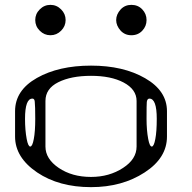

<svg xmlns="http://www.w3.org/2000/svg" viewBox="-20 -770 790 790"><path d="M565.4 -643.6Q547.9 -625 520.5 -625Q494.1 -625 476.6 -643.6Q458 -664.1 458 -687.5Q458 -710.9 476.6 -731.4Q494.1 -750 520.5 -750Q547.9 -750 565.4 -731.4Q583 -712.9 583 -687.5Q583 -662.1 565.4 -643.6ZM231.4 -731.4Q250 -712.9 250 -687.5Q250 -662.1 231.4 -643.6Q212.9 -625 187.5 -625Q162.1 -625 143.6 -643.6Q125 -662.1 125 -687.5Q125 -712.9 143.6 -731.4Q162.1 -750 187.5 -750Q212.9 -750 231.4 -731.4ZM625 -281.2Q625 -364.3 594.7 -364.3Q585.9 -364.3 584 -350.6Q583 -341.8 583 -281.2Q583 -234.4 589.8 -198.2Q595.7 -167 604.5 -167Q613.3 -167 619.1 -198.2Q625 -228.5 625 -281.2ZM123 -351.6Q122.1 -364.3 113.3 -364.3Q83 -364.3 83 -281.2Q83 -234.4 89.8 -198.2Q95.7 -167 104.5 -167Q113.3 -167 119.1 -198.2Q125 -228.5 125 -281.2Q125 -334 123 -351.6ZM542 -167V-354.5Q542 -402.3 488.3 -430.7Q436.5 -458 354.5 -458Q272.5 -458 219.7 -431.6Q167 -405.3 167 -354.5V-167Q167 -116.2 221.7 -79.1Q276.4 -42 354.5 -42Q429.7 -42 486.3 -79.1Q542 -115.2 542 -167ZM667 -208Q667 -120.1 575.2 -60.5Q482.4 0 354.5 0Q222.7 0 132.8 -60.5Q42 -122.1 42 -208V-312.5Q42 -398.4 131.8 -449.2Q221.7 -500 354.5 -500Q487.3 -500 577.1 -448.2Q667 -396.5 667 -312.5Z"/></svg>

Font: okolaksMetalik
Style: bold
Weight: 700
Width: 7
Version: Version 0.6